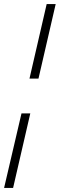

<svg xmlns="http://www.w3.org/2000/svg" viewBox="-37 -750 292 938"><path d="M235 -730 151 -366H107L191 -730ZM111 -196 27 168H-17L68 -196Z"/></svg>

Font: Work Sans Light
Style: Italic
Weight: 300
Italic angle: -13°
Designer: Wei Huang
Foundry: Wei Huang
Version: Version 2.010; ttfautohint (v1.8.3)